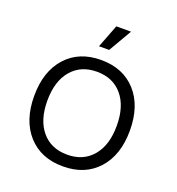

<svg xmlns="http://www.w3.org/2000/svg" viewBox="-157 -1017 1062 1154"><g transform="rotate(20 374.0 -440.5)"><path d="M389 -891H483L397 -743H332ZM150.5 -578.5Q233 -670 374 -670Q515 -670 597.5 -578.5Q680 -487 680 -330Q680 -173 597.5 -81.5Q515 10 374 10Q233 10 150.5 -81.5Q68 -173 68 -330Q68 -487 150.5 -578.5ZM536.5 -524.5Q477 -595 374 -595Q271 -595 211.5 -524.5Q152 -454 152 -330Q152 -206 211.5 -135.5Q271 -65 374 -65Q477 -65 536.5 -135.5Q596 -206 596 -330Q596 -454 536.5 -524.5Z"/></g></svg>

Font: Work Sans
Style: Regular
Weight: 400
Designer: Wei Huang
Foundry: Wei Huang
Version: Version 1.032;PS 001.032;hotconv 1.0.70;makeotf.lib2.5.58329